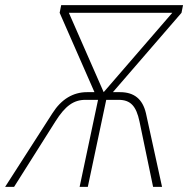

<svg xmlns="http://www.w3.org/2000/svg" viewBox="-56 -730 735 750"><path d="M-36 0H-1L160 -255C199 -317 232 -340 278 -340H327L255 0H287L359 -340H407C453 -340 476 -317 489 -255L542 0H577L514 -288C501 -343 468 -370 413 -370H385L653 -680L659 -710H183L177 -680L313 -370H284C230 -370 184 -343 149 -288ZM213 -680H617L349 -370Z"/></svg>

Font: Geist Thin
Style: Italic
Weight: 100
Italic angle: -12°
Designer: Basement.studio, Andrés Briganti, Mateo Zaragoza
Foundry: Basement.studio, Vercel, Andrés Briganti, Guido Ferreyra, Mateo Zaragoza
Version: Version 1.500